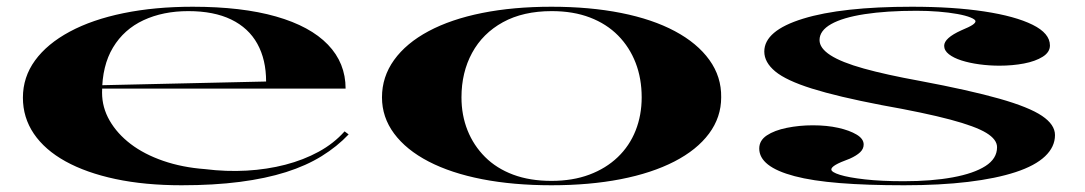

<svg xmlns="http://www.w3.org/2000/svg" viewBox="-20 -535 3220 570"><path d="M552 -515Q698 -515 799.5 -486Q901 -457 953.5 -402.5Q1006 -348 1006 -272H281V-282L770 -293Q770 -358 744 -405Q718 -452 666.5 -477Q615 -502 539 -502Q464 -502 406 -475Q348 -448 315.5 -394Q283 -340 283 -260Q283 -216 305.5 -177Q328 -138 368 -107.5Q408 -77 464.5 -57.5Q521 -38 588 -33Q652 -25 712.5 -28.5Q773 -32 827 -46Q881 -60 926 -84.5Q971 -109 1003 -145L1015 -136Q981 -100 935 -71.5Q889 -43 829 -24Q769 -5 692 5Q615 15 519 15Q410 15 323 -3.5Q236 -22 174.5 -56Q113 -90 80.5 -138Q48 -186 48 -245Q48 -306 84 -355.5Q120 -405 187 -441Q254 -477 347 -496Q440 -515 552 -515Z M1617 -515Q1731 -515 1824 -496.5Q1917 -478 1983.5 -442.5Q2050 -407 2086 -357Q2122 -307 2121 -246Q2121 -187 2085 -138.5Q2049 -90 1982 -55.5Q1915 -21 1822.5 -3Q1730 15 1617 15Q1504 15 1411.5 -3Q1319 -21 1252.5 -55.5Q1186 -90 1150 -138.5Q1114 -187 1114 -246Q1114 -307 1150 -357Q1186 -407 1252.5 -442.5Q1319 -478 1411.5 -496.5Q1504 -515 1617 -515ZM1618 -502Q1533 -502 1473 -469Q1413 -436 1381.5 -378Q1350 -320 1350 -246Q1350 -193 1368 -148Q1386 -103 1420 -69Q1454 -35 1503.5 -16.5Q1553 2 1617 2Q1680 2 1729.5 -16.5Q1779 -35 1814 -68.5Q1849 -102 1867 -147.5Q1885 -193 1885 -246Q1885 -302 1867 -348.5Q1849 -395 1815 -429.5Q1781 -464 1731.5 -483Q1682 -502 1618 -502Z M2664 15Q2554 15 2473 8.5Q2392 2 2339 -12Q2286 -26 2260 -46.5Q2234 -67 2234 -94Q2234 -118 2256.5 -133Q2279 -148 2316 -155.5Q2353 -163 2393 -163Q2435 -163 2468.5 -155.5Q2502 -148 2523 -135.5Q2544 -123 2544 -106Q2544 -93 2533.5 -83Q2523 -73 2503 -64Q2473 -53 2460.5 -45.5Q2448 -38 2448 -32Q2448 -24 2473.5 -16Q2499 -8 2547.5 -2.5Q2596 3 2663 3Q2746 3 2808.5 -8.5Q2871 -20 2905.5 -42Q2940 -64 2940 -98Q2940 -121 2908 -140.5Q2876 -160 2801 -180Q2726 -200 2597 -223Q2467 -248 2390.5 -272Q2314 -296 2281.5 -323Q2249 -350 2249 -382Q2249 -444 2364 -479.5Q2479 -515 2687 -515Q2810 -515 2902 -501Q2994 -487 3045.5 -461.5Q3097 -436 3097 -400Q3097 -380 3075.5 -366.5Q3054 -353 3020 -346.5Q2986 -340 2947 -340Q2917 -340 2887.5 -344Q2858 -348 2834.5 -355.5Q2811 -363 2797 -374Q2783 -385 2783 -399Q2783 -422 2834 -445Q2858 -455 2867 -461Q2876 -467 2876 -472Q2876 -477 2861.5 -483Q2847 -489 2822 -493.5Q2797 -498 2766 -500.5Q2735 -503 2701 -503Q2612 -503 2547 -493Q2482 -483 2447.5 -463.5Q2413 -444 2413 -416Q2413 -392 2445.5 -371Q2478 -350 2544.5 -331.5Q2611 -313 2710 -295Q2859 -267 2947 -242Q3035 -217 3073.5 -191Q3112 -165 3112 -134Q3112 -99 3082.5 -71Q3053 -43 2995 -24Q2937 -5 2854 5Q2771 15 2664 15Z"/></svg>

Font: Kalnia Expanded
Style: Regular
Weight: 400
Width: 7
Designer: Frida Medrano
Foundry: Frida Medrano
Version: Version 1.105